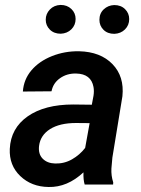

<svg xmlns="http://www.w3.org/2000/svg" viewBox="-20 -745 570 775"><path d="M321.8 0Q315.9 -19.5 316.9 -49.3Q251.5 11.7 175.8 9.8Q106.9 8.8 61.8 -34.4Q16.6 -77.6 19.5 -144Q23.4 -227.5 91.8 -275.4Q160.2 -323.2 275.4 -323.2L350.6 -322.3L357.4 -358.4Q360.4 -377.4 357.4 -394Q347.7 -446.8 287.6 -448.2Q250.5 -449.2 222.4 -429.4Q194.3 -409.7 188 -376.5L72.3 -375.5Q75.7 -424.3 106.9 -461.2Q138.2 -498 189.9 -518.6Q241.7 -539.1 299.3 -538.1Q385.7 -536.1 434.1 -486.1Q482.4 -436 474.1 -356.4L433.6 -108.9L429.7 -64.9Q428.2 -36.1 437 -8.8L436.5 0ZM202.6 -85Q239.3 -84 270.5 -101.8Q301.8 -119.6 323.7 -147.9L341.8 -248L286.6 -248.5Q221.2 -248.5 182.1 -223.9Q143.1 -199.2 137.7 -156.2Q133.8 -123.5 152.1 -104.7Q170.4 -85.9 202.6 -85ZM224.6 -725.1Q251 -725.1 268.1 -708.7Q285.2 -692.4 285.2 -668.5Q285.2 -643.6 268.1 -626.7Q251 -609.9 225.1 -608.9Q197.8 -608.9 181.2 -625.5Q164.6 -642.1 164.6 -665.5Q164.6 -689 181.2 -706.5Q197.8 -724.1 224.6 -725.1ZM381.3 -665Q381.3 -690.9 398.7 -707.3Q416 -723.6 440.9 -724.6Q468.3 -724.6 484.9 -708Q501.5 -691.4 501.5 -668Q501.5 -643.1 484.4 -626.2Q467.3 -609.4 441.4 -608.4Q414.1 -608.4 397.7 -624.8Q381.3 -641.1 381.3 -665Z"/></svg>

Font: Roboto Medium
Style: Italic
Weight: 500
Italic angle: -12°
Designer: Google
Version: Version 2.134; 2016